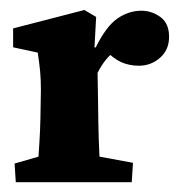

<svg xmlns="http://www.w3.org/2000/svg" viewBox="-20 -372 375 392"><path d="M12.2 0 9.8 -38.1 58.6 -52.2Q59.1 -57.6 60.5 -82Q62 -106.4 62.5 -128.9L63.5 -188Q63.5 -209.5 62 -225.6Q60.5 -241.7 57.1 -264.6L6.8 -275.4V-314L152.3 -351.6L176.3 -337.4L172.9 -275.4L175.3 -274.9Q196.8 -318.4 219.7 -334.2Q242.7 -350.1 268.6 -350.1Q290 -350.1 307.6 -337.2Q325.2 -324.2 325.2 -296.9Q325.2 -270 306.6 -253.9Q288.1 -237.8 263.7 -237.8Q244.1 -237.8 228 -244.9Q211.9 -252 192.4 -271.5L218.3 -270Q206.1 -262.2 196 -249.8Q186 -237.3 179.2 -223.1L180.2 -164.6Q180.7 -117.2 181.6 -87.6Q182.6 -58.1 183.1 -52.2L251.5 -39.6L249 0Z"/></svg>

Font: Lateef ExtraBold
Style: Regular
Weight: 800
Designer: SIL International
Foundry: SIL International
Version: Version 4.200